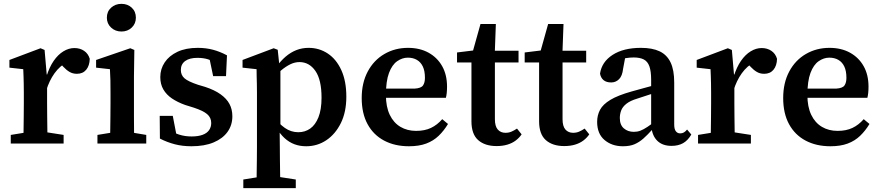

<svg xmlns="http://www.w3.org/2000/svg" viewBox="-20 -747 4579 999"><path d="M36 0V-45L141 -62H202L311 -45V0ZM101 0Q102 -25 102.5 -62.5Q103 -100 103.5 -140Q104 -180 104 -212V-265Q104 -292 103.5 -311.5Q103 -331 102.5 -349Q102 -367 101 -387L29 -395V-435L191 -496L212 -487L223 -360L225 -359V-212Q225 -180 225.5 -140Q226 -100 226.5 -62.5Q227 -25 228 0ZM221 -277 200 -350H222Q237 -398 259.5 -430.5Q282 -463 310 -480Q338 -497 367 -497Q396 -497 417.5 -482.5Q439 -468 447 -441Q446 -405 428.5 -384Q411 -363 380 -363Q359 -363 342.5 -372.5Q326 -382 310 -399L284 -427L331 -425Q291 -404 263.5 -365.5Q236 -327 221 -277Z M487 0V-45L591 -62H640L741 -45V0ZM552 0Q553 -25 553.5 -62.5Q554 -100 554.5 -140Q555 -180 555 -212V-260Q555 -300 554.5 -328.5Q554 -357 552 -387L480 -395V-435L658 -496L679 -487L677 -350V-212Q677 -180 677 -140Q677 -100 677.5 -62.5Q678 -25 679 0ZM612 -583Q580 -583 558 -603.5Q536 -624 536 -655Q536 -687 558 -707Q580 -727 612 -727Q644 -727 665.5 -707Q687 -687 687 -655Q687 -624 665.5 -603.5Q644 -583 612 -583Z M976 14Q929 14 889 3.5Q849 -7 812 -26L811 -144H879L903 -19H855V-73Q883 -56 912.5 -46.5Q942 -37 977 -37Q1011 -37 1034 -45.5Q1057 -54 1068 -70Q1079 -86 1079 -107Q1079 -135 1058 -153Q1037 -171 988 -187L943 -201Q904 -215 875 -234.5Q846 -254 830 -281.5Q814 -309 814 -346Q814 -388 837 -422.5Q860 -457 903.5 -477.5Q947 -498 1009 -498Q1052 -498 1089 -488Q1126 -478 1161 -459L1156 -351H1089L1066 -461H1111V-414Q1086 -431 1062 -438.5Q1038 -446 1007 -446Q966 -446 943.5 -429.5Q921 -413 921 -383Q921 -356 940 -339.5Q959 -323 1010 -306L1047 -295Q1096 -279 1127.5 -256.5Q1159 -234 1174 -206Q1189 -178 1189 -142Q1189 -96 1164 -61Q1139 -26 1091.5 -6Q1044 14 976 14Z M1246 232V187L1352 170H1409L1519 187V232ZM1315 232Q1315 194 1315.5 157.5Q1316 121 1316.5 86.5Q1317 52 1317 18V-265Q1317 -292 1316.5 -311.5Q1316 -331 1315.5 -349Q1315 -367 1315 -387L1242 -395V-435L1404 -496L1425 -488L1434 -403L1439 -396V-83L1435 -75L1436 20Q1436 52 1436.5 87Q1437 122 1437.5 158Q1438 194 1439 232ZM1573 14Q1540 14 1512 3.5Q1484 -7 1460.5 -28.5Q1437 -50 1417 -84H1388L1396 -149Q1430 -104 1462 -81.5Q1494 -59 1532 -59Q1567 -59 1594 -78Q1621 -97 1637 -137Q1653 -177 1653 -239Q1653 -332 1621 -378Q1589 -424 1538 -424Q1514 -424 1490.5 -412.5Q1467 -401 1443 -381Q1419 -361 1392 -334L1385 -398H1417Q1441 -431 1467 -453Q1493 -475 1522.5 -486.5Q1552 -498 1586 -498Q1641 -498 1685.5 -468.5Q1730 -439 1756 -382Q1782 -325 1782 -244Q1782 -164 1753.5 -106.5Q1725 -49 1678 -17.5Q1631 14 1573 14Z M2108 14Q2034 14 1978.5 -15.5Q1923 -45 1892.5 -101Q1862 -157 1862 -237Q1862 -316 1893.5 -375Q1925 -434 1980 -466Q2035 -498 2103 -498Q2164 -498 2209.5 -473Q2255 -448 2280.5 -403Q2306 -358 2306 -296Q2306 -279 2304.5 -264Q2303 -249 2300 -238H1922V-286H2138Q2171 -288 2181 -302.5Q2191 -317 2191 -342Q2191 -378 2180 -401Q2169 -424 2149 -435.5Q2129 -447 2102 -447Q2073 -447 2046.5 -428.5Q2020 -410 2004 -367.5Q1988 -325 1988 -252Q1988 -191 2008 -149.5Q2028 -108 2063.5 -87Q2099 -66 2145 -66Q2190 -66 2222.5 -81.5Q2255 -97 2281 -127L2311 -102Q2290 -67 2262.5 -40.5Q2235 -14 2197.5 0Q2160 14 2108 14Z M2495 -422V-483H2678V-422ZM2564 13Q2503 13 2468 -18Q2433 -49 2433 -116Q2433 -138 2433 -158.5Q2433 -179 2433 -206V-422H2358V-474L2480 -489L2433 -454L2480 -622H2560L2554 -460L2555 -444V-127Q2555 -90 2570 -73Q2585 -56 2610 -56Q2627 -56 2641 -62Q2655 -68 2670 -78L2694 -48Q2682 -30 2663.5 -16Q2645 -2 2620 5.5Q2595 13 2564 13Z M2847 -422V-483H3030V-422ZM2916 13Q2855 13 2820 -18Q2785 -49 2785 -116Q2785 -138 2785 -158.5Q2785 -179 2785 -206V-422H2710V-474L2832 -489L2785 -454L2832 -622H2912L2906 -460L2907 -444V-127Q2907 -90 2922 -73Q2937 -56 2962 -56Q2979 -56 2993 -62Q3007 -68 3022 -78L3046 -48Q3034 -30 3015.5 -16Q2997 -2 2972 5.5Q2947 13 2916 13Z M3221 14Q3164 14 3125.5 -18.5Q3087 -51 3087 -113Q3087 -147 3102 -175.5Q3117 -204 3156 -227.5Q3195 -251 3266 -271Q3292 -278 3318.5 -285.5Q3345 -293 3371.5 -300Q3398 -307 3425 -314V-275Q3391 -265 3358.5 -254.5Q3326 -244 3296 -234Q3259 -223 3239 -207Q3219 -191 3212 -172Q3205 -153 3205 -133Q3205 -97 3226 -79Q3247 -61 3278 -61Q3296 -61 3312 -67Q3328 -73 3349 -87Q3370 -101 3401 -125L3411 -73H3374Q3350 -46 3328 -26.5Q3306 -7 3281.5 3.5Q3257 14 3221 14ZM3474 12Q3427 12 3400 -14.5Q3373 -41 3369 -89L3368 -92V-331Q3368 -376 3359 -401.5Q3350 -427 3330 -437.5Q3310 -448 3277 -448Q3258 -448 3236 -444.5Q3214 -441 3185 -431L3237 -469L3222 -389Q3218 -352 3201 -335Q3184 -318 3160 -318Q3135 -318 3120.5 -330Q3106 -342 3102 -364Q3111 -425 3167.5 -461.5Q3224 -498 3315 -498Q3374 -498 3412 -480Q3450 -462 3469 -422.5Q3488 -383 3488 -318V-99Q3488 -75 3496.5 -64Q3505 -53 3519 -53Q3530 -53 3538.5 -58Q3547 -63 3555 -73L3577 -47Q3559 -16 3534 -2Q3509 12 3474 12Z M3612 0V-45L3717 -62H3778L3887 -45V0ZM3677 0Q3678 -25 3678.5 -62.5Q3679 -100 3679.5 -140Q3680 -180 3680 -212V-265Q3680 -292 3679.5 -311.5Q3679 -331 3678.5 -349Q3678 -367 3677 -387L3605 -395V-435L3767 -496L3788 -487L3799 -360L3801 -359V-212Q3801 -180 3801.5 -140Q3802 -100 3802.5 -62.5Q3803 -25 3804 0ZM3797 -277 3776 -350H3798Q3813 -398 3835.5 -430.5Q3858 -463 3886 -480Q3914 -497 3943 -497Q3972 -497 3993.5 -482.5Q4015 -468 4023 -441Q4022 -405 4004.5 -384Q3987 -363 3956 -363Q3935 -363 3918.5 -372.5Q3902 -382 3886 -399L3860 -427L3907 -425Q3867 -404 3839.5 -365.5Q3812 -327 3797 -277Z M4301 14Q4227 14 4171.5 -15.5Q4116 -45 4085.5 -101Q4055 -157 4055 -237Q4055 -316 4086.5 -375Q4118 -434 4173 -466Q4228 -498 4296 -498Q4357 -498 4402.5 -473Q4448 -448 4473.5 -403Q4499 -358 4499 -296Q4499 -279 4497.5 -264Q4496 -249 4493 -238H4115V-286H4331Q4364 -288 4374 -302.5Q4384 -317 4384 -342Q4384 -378 4373 -401Q4362 -424 4342 -435.5Q4322 -447 4295 -447Q4266 -447 4239.5 -428.5Q4213 -410 4197 -367.5Q4181 -325 4181 -252Q4181 -191 4201 -149.5Q4221 -108 4256.5 -87Q4292 -66 4338 -66Q4383 -66 4415.5 -81.5Q4448 -97 4474 -127L4504 -102Q4483 -67 4455.5 -40.5Q4428 -14 4390.5 0Q4353 14 4301 14Z"/></svg>

Font: Source Serif 4 18pt SemiBold
Style: Regular
Weight: 600
Designer: Frank Grießhammer
Foundry: Adobe Systems Incorporated
Version: Version 4.004;hotconv 1.0.116;makeotfexe 2.5.65601